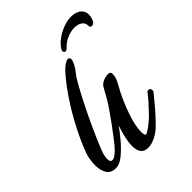

<svg xmlns="http://www.w3.org/2000/svg" viewBox="-181 -696 797 797"><g transform="rotate(-45 217.5 -298.0)"><path d="M219 8Q176 8 176 -45Q176 -82 197 -144Q178 -117 154.5 -90Q131 -63 108 -45Q85 -27 65 -27Q34 -27 22.5 -48Q11 -69 11 -95Q11 -112 13.5 -128Q16 -144 20 -156Q39 -208 68 -264Q97 -320 132 -372.5Q167 -425 202 -463Q228 -489 243 -489Q253 -489 253 -478Q253 -470 246 -455.5Q239 -441 225 -424Q214 -411 195 -376.5Q176 -342 154.5 -299Q133 -256 113.5 -213Q94 -170 81 -138Q65 -102 65 -80Q65 -61 77 -61Q95 -61 127 -99Q135 -109 150.5 -129Q166 -149 183.5 -173Q201 -197 217 -220.5Q233 -244 242 -260L265 -301Q270 -312 285.5 -319.5Q301 -327 317 -327Q331 -327 331 -313Q331 -301 326.5 -289Q322 -277 314 -263Q300 -239 285.5 -206.5Q271 -174 261 -144Q251 -114 248 -95Q246 -85 245 -76.5Q244 -68 244 -60Q244 -51 245 -47Q247 -38 251 -38Q255 -38 259 -41Q277 -51 298 -69Q319 -87 343 -115Q354 -126 362.5 -136.5Q371 -147 379 -157Q382 -162 388 -162Q400 -162 400 -148Q400 -142 394 -136Q384 -123 372.5 -110Q361 -97 350 -83Q328 -58 303 -33Q284 -14 261 -3Q238 8 219 8ZM411 -515Q401 -515 401 -527Q401 -544 387.5 -553Q374 -562 354 -562Q335 -562 312.5 -553Q290 -544 273 -526Q266 -518 259 -518Q254 -518 251.5 -522.5Q249 -527 251 -533Q261 -552 281.5 -568Q302 -584 327.5 -594Q353 -604 376 -604Q406 -604 422 -589Q438 -574 435 -551Q434 -540 429 -529Q422 -515 411 -515Z"/></g></svg>

Font: Birthstone Bounce Medium
Style: Regular
Weight: 500
Designer: Robert E. Leuschke
Foundry: Rob Leuschke
Version: Version 1.010; ttfautohint (v1.8.3)